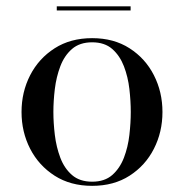

<svg xmlns="http://www.w3.org/2000/svg" viewBox="-20 -594 598 624"><path d="M164.5 -573.5H404.5V-560H164.5ZM50 -230Q50 -295 78 -349.5Q106 -404 157.5 -437Q209 -470 279.5 -470Q350 -470 401.2 -437Q452.5 -404 480.2 -349.5Q508 -295 508 -230Q508 -165 480.2 -110.5Q452.5 -56 401.2 -23Q350 10 279.5 10Q209 10 157.5 -23Q106 -56 78 -110.5Q50 -165 50 -230ZM153.5 -230Q153.5 -195 158.2 -155.5Q163 -116 176 -81.5Q189 -47 214 -25.2Q239 -3.5 279.5 -3.5Q320 -3.5 344.8 -25.2Q369.5 -47 382.8 -81.5Q396 -116 400.5 -155.5Q405 -195 405 -230Q405 -265.5 400.5 -304.8Q396 -344 382.8 -378.5Q369.5 -413 344.8 -434.8Q320 -456.5 279.5 -456.5Q239 -456.5 214 -434.8Q189 -413 176 -378.5Q163 -344 158.2 -304.8Q153.5 -265.5 153.5 -230Z"/></svg>

Font: Bodoni* 16
Style: Regular
Weight: 400
Version: Version 2.2